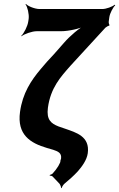

<svg xmlns="http://www.w3.org/2000/svg" viewBox="-20 -757 607 978"><path d="M501 -711H182C158 -711 123 -725 112 -737L110 -735C120 -722 129 -685 126 -661L124 -648C121 -624 102 -587 88 -574L89 -572C104 -584 143 -598 167 -598H291C330 -598 387 -611 416 -626L414 -629C385 -615 337 -575 306 -539L254 -480C229 -454 207 -429 188 -406C138 -347 95 -282 82 -187C66 -71 134 -28 220 -3L251 6C275 14 295 22 291 51C290 55 287 62 287 65H290C290 62 291 53 290 57C289 66 284 77 277 89C269 102 260 114 248 127C244 131 237 133 234 134L233 138C236 137 245 139 248 142L284 180C287 184 292 196 291 201H294C295 196 302 184 308 179C330 161 356 138 377 115C397 92 422 59 427 24C439 -63 367 -82 310 -102L278 -113C240 -128 216 -147 224 -208C238 -310 288 -364 338 -421L517 -616C520 -619 533 -627 536 -626L538 -630C535 -631 533 -644 534 -648L537 -670C540 -690 556 -720 567 -730L564 -733C553 -723 521 -711 501 -711Z"/></svg>

Font: Asimov
Style: EdgeNarIt
Weight: 500
Designer: Google
Version: Version 2.000980: 2014